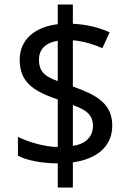

<svg xmlns="http://www.w3.org/2000/svg" viewBox="-20 -779 591 857"><path d="M481 -217.8Q481 -183.6 468.8 -155.8Q456.5 -127.9 433.8 -107.4Q411.1 -86.9 378.7 -73.5Q346.2 -60.1 305.2 -54.2V58.1H237.8V-49.8Q213.4 -49.8 188.5 -52Q163.6 -54.2 140.1 -58.6Q116.7 -63 96.2 -69.3Q75.7 -75.7 60.1 -84V-168Q76.2 -160.2 97.4 -152.1Q118.7 -144 142.1 -137.7Q165.5 -131.3 190.2 -127.2Q214.8 -123 237.8 -123V-335Q194.3 -349.6 162.4 -365.7Q130.4 -381.8 109.4 -402.6Q88.4 -423.3 78.1 -450.2Q67.9 -477.1 67.9 -513.2Q67.9 -545.9 79.8 -573Q91.8 -600.1 114 -620.4Q136.2 -640.6 167.7 -653.6Q199.2 -666.5 237.8 -670.9V-758.8H305.2V-672.9Q354 -670.4 395.3 -660.2Q436.5 -649.9 469.2 -634.8L437 -564Q409.7 -576.2 375.5 -586.2Q341.3 -596.2 305.2 -599.1V-393.1Q348.1 -377.9 381.1 -361.8Q414.1 -345.7 436.3 -325.4Q458.5 -305.2 469.7 -279.1Q481 -252.9 481 -217.8ZM395 -217.8Q395 -233.9 390.1 -247.3Q385.3 -260.7 374.8 -271.7Q364.3 -282.7 347.2 -292Q330.1 -301.3 305.2 -310.1V-127.9Q350.6 -134.8 372.8 -158.7Q395 -182.6 395 -217.8ZM153.8 -512.2Q153.8 -494.6 158 -480.7Q162.1 -466.8 171.9 -455.3Q181.6 -443.8 197.8 -434.6Q213.9 -425.3 237.8 -417V-597.2Q194.3 -589.4 174.1 -567.6Q153.8 -545.9 153.8 -512.2Z"/></svg>

Font: Noto Sans Khmer UI
Style: Regular
Weight: 400
Designer: Danh Hong
Foundry: Danh Hong
Version: Version 1.03